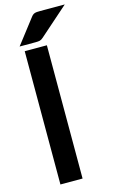

<svg xmlns="http://www.w3.org/2000/svg" viewBox="-139 -982 614 1034"><g transform="rotate(-15 168.0 -465.0)"><path d="M186 -743V0H62.5V-743ZM336 -930.5 174 -787.5Q164 -778.5 155 -776.5Q146 -774.5 132 -774.5H42.5L147 -910Q152 -917 157 -921.2Q162 -925.5 168 -927.5Q174 -929.5 181.2 -930Q188.5 -930.5 198.5 -930.5Z"/></g></svg>

Font: LatoLatin
Style: Bold
Weight: 700
Designer: Lukasz Dziedzic with Adam Twardoch and Botio Nikoltchev
Foundry: tyPoland Lukasz Dziedzic
Version: Version 2.015; 2015-08-06; http://www.latofonts.com/